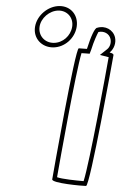

<svg xmlns="http://www.w3.org/2000/svg" viewBox="-20 -924 402 636"><path d="M96 -835C90 -797 118 -767 156 -767C194 -767 228 -797 234 -835C240 -873 215 -904 177 -904C139 -904 102 -873 96 -835ZM111 -835C115 -864 144 -889 174 -889C203 -889 224 -865 219 -835C214 -805 188 -782 158 -782C128 -782 107 -806 111 -835ZM153 -330C151 -317 253 -308 265 -308C278 -308 354 -730 356 -742C356 -745 352 -748 343 -750C358 -762 365 -782 361 -800C355 -826 328 -840 302 -832C294 -832 281 -803 268 -762C255 -763 245 -764 241 -764C229 -764 155 -342 153 -330ZM169 -337C178 -389 231 -686 250 -748C255 -748 259 -747 265 -747L277 -746L282 -759C291 -788 302 -811 306 -818C324 -822 342 -813 346 -795C349 -782 344 -768 335 -761L311 -742L338 -735H340C331 -683 277 -387 257 -324C232 -326 185 -331 169 -337Z"/></svg>

Font: Ampere
Style: OuLnIta
Weight: 400
Version: Version 1